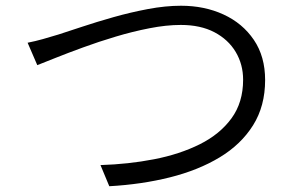

<svg xmlns="http://www.w3.org/2000/svg" viewBox="-20 -666 1040 669"><path d="M76.2 -517.1Q103.5 -522.5 129.4 -529.8Q155.3 -537.1 184.1 -545.9Q216.3 -556.2 266.1 -572.8Q315.9 -589.4 375.2 -606.2Q434.6 -623 495.6 -634.5Q556.6 -646 610.8 -646Q692.4 -646 758.8 -615.5Q825.2 -585 864.5 -527.1Q903.8 -469.2 903.8 -387.2Q903.8 -296.4 861.8 -229.5Q819.8 -162.6 745.4 -117.7Q670.9 -72.8 572.3 -48.1Q473.6 -23.4 360.8 -17.1L330.1 -90.8Q427.7 -93.8 516.8 -111.1Q606 -128.4 676 -163.3Q746.1 -198.2 786.6 -253.7Q827.1 -309.1 827.1 -388.2Q827.1 -441.4 801.3 -484.9Q775.4 -528.3 727.1 -553.7Q678.7 -579.1 609.9 -579.1Q559.6 -579.1 501 -567.6Q442.4 -556.2 382.8 -538.3Q323.2 -520.5 269.3 -500.7Q215.3 -481 173.8 -464.4Q132.3 -447.8 109.9 -439Z"/></svg>

Font: Shanggu Mono N
Style: Regular
Weight: 350
Designer: GuiWonder
Version: Version 1.021